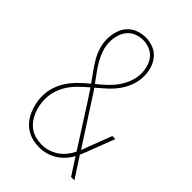

<svg xmlns="http://www.w3.org/2000/svg" viewBox="-221 -838 941 941"><g transform="rotate(45 250.0 -367.5)"><path d="M231 8Q207 8 184 2.5Q161 -3 141 -16Q121 -29 106 -48Q91 -67 82 -88.5Q73 -110 68 -133.5Q63 -157 63 -180Q63 -213 73 -243.5Q83 -274 101 -301Q119 -328 142 -350Q165 -372 190 -393Q173 -417 155.5 -441Q138 -465 123 -490.5Q108 -516 99 -544.5Q90 -573 90 -602Q90 -629 97.5 -655.5Q105 -682 122.5 -702.5Q140 -723 166 -733Q192 -743 219 -743Q246 -743 272 -733Q298 -723 315 -702.5Q332 -682 340 -655.5Q348 -629 348 -602Q348 -570 337 -539Q326 -508 307 -481.5Q288 -455 264 -433Q240 -411 215 -390Q224 -378 232 -365.5Q240 -353 248 -340L385 -128Q387 -133 389 -138Q391 -143 393 -149L445 -285H466L411 -142Q408 -134 404.5 -125.5Q401 -117 397 -108L467 0H444L387 -88Q376 -67 359.5 -49Q343 -31 322.5 -18Q302 -5 278.5 1.5Q255 8 231 8ZM204 -405Q228 -424 250 -444.5Q272 -465 289.5 -489.5Q307 -514 318 -543Q329 -572 329 -602Q329 -625 322.5 -648Q316 -671 301.5 -689Q287 -707 264.5 -716Q242 -725 219 -725Q196 -725 173.5 -716Q151 -707 136.5 -689Q122 -671 115.5 -648Q109 -625 109 -602Q109 -574 118 -547.5Q127 -521 141 -496.5Q155 -472 171.5 -450Q188 -428 204 -405ZM231 -10Q254 -10 276 -17Q298 -24 317 -37Q336 -50 350.5 -68Q365 -86 375 -107L232 -331Q224 -343 216 -354.5Q208 -366 201 -378Q178 -359 156.5 -338Q135 -317 118.5 -292.5Q102 -268 92.5 -239Q83 -210 83 -180Q83 -159 87 -138.5Q91 -118 99 -98Q107 -78 120 -61Q133 -44 150.5 -32Q168 -20 189 -15Q210 -10 231 -10Z"/></g></svg>

Font: Zed Mono Thin
Style: Regular
Weight: 100
Monospace: yes
Designer: Belleve Invis
Foundry: Belleve Invis
Version: Version 1.0.0; ttfautohint (v1.8.4)